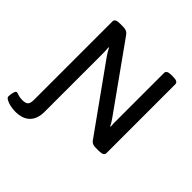

<svg xmlns="http://www.w3.org/2000/svg" viewBox="-271 -888 1287 1287"><g transform="rotate(45 372.0 -245.0)"><path d="M65 212Q42 212 17.5 207Q-7 202 -24 192.5Q-41 183 -41 172Q-41 165 -39 150.5Q-37 136 -32.5 124Q-28 112 -20 112Q-13 112 2.5 118Q18 124 42 124Q72 124 84.5 112.5Q97 101 97 67V-677Q97 -689 107.5 -695.5Q118 -702 143 -702H171Q191 -702 203 -697Q215 -692 225 -679L551 -222Q571 -195 584 -168L588 -169Q586 -183 586 -197Q586 -211 586 -230V-677Q586 -689 596.5 -695.5Q607 -702 632 -702H646Q671 -702 682 -695.5Q693 -689 693 -677V-23Q693 -11 682 -4.5Q671 2 646 2H619Q600 2 589 -2.5Q578 -7 570 -17L236 -484Q228 -496 220 -509Q212 -522 205 -536L201 -535Q204 -508 204 -474V73Q204 141 168 176.5Q132 212 65 212Z"/></g></svg>

Font: Asap Semi Expanded Medium
Style: Regular
Weight: 500
Width: 6
Designer: Pablo Cosgaya
Foundry: Omnibus-Type
Version: Version 3.001; ttfautohint (v1.8.4.7-5d5b)